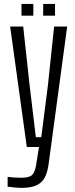

<svg xmlns="http://www.w3.org/2000/svg" viewBox="-20 -732 374 956"><path d="M87.5 203.5Q74.5 203.5 53.5 201.5Q32.5 199.5 18 197.5V148.5Q30.5 150.5 49.8 151.8Q69 153 85.5 153Q126 153 140 139.2Q154 125.5 160 89L174 0H113.5L30.5 -600H95.5L127.5 -306.5L158.5 -49H185.5L218.5 -306.5L249.5 -600H314.5L222 85.5Q216.5 126 202.8 152Q189 178 161.5 190.8Q134 203.5 87.5 203.5ZM195 -654V-712.5H254V-654ZM87 -654V-712.5H146V-654Z"/></svg>

Font: Big Shoulders Text Thin Light
Style: Regular
Weight: 300
Version: Version 2.002